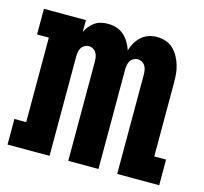

<svg xmlns="http://www.w3.org/2000/svg" viewBox="-84 -631 768 724"><g transform="rotate(15 300.0 -269.0)"><path d="M4 0V-100H50V-430H4V-530H168V-484Q174 -496 182.5 -506.5Q191 -517 202 -524.5Q213 -532 226 -535Q239 -538 253 -538Q253 -538 253 -538Q253 -538 253 -538Q270 -538 286 -533Q302 -528 314.5 -517Q327 -506 336 -491Q345 -476 350 -460Q354 -476 362.5 -490.5Q371 -505 383 -516Q395 -527 411 -532.5Q427 -538 444 -538Q461 -538 478 -532.5Q495 -527 507.5 -515Q520 -503 528.5 -487.5Q537 -472 542 -455.5Q547 -439 548.5 -422Q550 -405 550 -387V-100H596V0H432V-387Q432 -396 430.5 -405Q429 -414 424.5 -421.5Q420 -429 412 -433.5Q404 -438 396 -438Q387 -438 379 -433.5Q371 -429 366.5 -421.5Q362 -414 360.5 -405Q359 -396 359 -387V0H241V-387Q241 -396 239.5 -405Q238 -414 233.5 -421.5Q229 -429 221 -433.5Q213 -438 204 -438Q196 -438 188 -433.5Q180 -429 175.5 -421.5Q171 -414 169.5 -405Q168 -396 168 -387V0Z"/></g></svg>

Font: Iosevka Curly Slab Extended
Style: Bold
Weight: 700
Width: 7
Monospace: yes
Designer: Belleve Invis
Foundry: Belleve Invis
Version: Version 11.1.0; ttfautohint (v1.8.3)